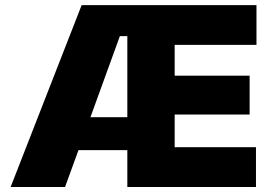

<svg xmlns="http://www.w3.org/2000/svg" viewBox="-20 -748 1087 768"><path d="M22.5 0 306.6 -727.5H1005.9V-568.4H678.7V-445.3H978.5V-290H678.7V-159.2H1003.9V0H489.3V-147.5H293.9L240.2 0ZM341.8 -279.3H489.3V-603.5H459.5Z"/></svg>

Font: Inter Black
Style: Regular
Weight: 900
Designer: Rasmus Andersson
Foundry: rsms
Version: Version 4.000;git-a52131595